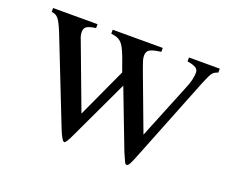

<svg xmlns="http://www.w3.org/2000/svg" viewBox="-90 -650 985 813"><g transform="rotate(20 402.5 -243.0)"><path d="M774.4 -502V-484.4Q765.6 -481.4 760.3 -478.5Q754.9 -475.6 750 -469.7Q745.1 -463.9 740.2 -453.1Q735.4 -442.4 727.5 -424.8L574.2 -39.1Q567.4 -22.5 563 -11.7Q558.6 -1 555.2 4.9Q551.8 10.7 548.8 13.2Q545.9 15.6 543 15.6Q537.1 15.6 533.2 7.3Q529.3 -1 515.6 -32.2L415 -294.9L289.1 -27.3Q269.5 15.6 261.7 15.6Q252 15.6 232.4 -33.2L82 -415Q73.2 -436.5 66.4 -449.7Q59.6 -462.9 53.2 -470.2Q46.9 -477.5 40 -480.5Q33.2 -483.4 23.4 -484.4V-502H223.6V-484.4Q194.3 -480.5 183.1 -473.1Q171.9 -465.8 171.9 -448.2Q171.9 -432.6 179.7 -415L289.1 -123L391.6 -345.7L369.1 -408.2Q360.4 -430.7 353 -444.8Q345.7 -459 337.4 -466.8Q329.1 -474.6 318.4 -478.5Q307.6 -482.4 292 -484.4V-502H517.6V-484.4Q479.5 -479.5 466.8 -471.2Q454.1 -462.9 454.1 -445.3Q454.1 -439.5 454.6 -436Q455.1 -432.6 456.5 -426.3Q458 -419.9 461.9 -409.2Q465.8 -398.4 472.7 -378.9L566.4 -128.9L667 -377Q676.8 -399.4 681.2 -418.5Q685.5 -437.5 685.5 -451.2Q685.5 -464.8 674.8 -472.2Q664.1 -479.5 635.7 -484.4V-502Z"/></g></svg>

Font: BabelStone Tibetan
Style: Regular
Weight: 400
Designer: Christopher J. Fynn
Foundry: BabelStone
Version: Version 10.011 October 1, 2023